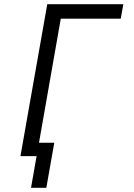

<svg xmlns="http://www.w3.org/2000/svg" viewBox="-20 -745 640 916"><path d="M154.5 0H77.5L205.5 -725H568.5L556 -656H270L166 -64H239L201 151H128Z"/></svg>

Font: JuliaMono SemiBoldItalic
Style: Regular
Weight: 600
Italic angle: -9°
Monospace: yes
Designer: cormullion
Foundry: corm
Version: Version 0.049; ttfautohint (v1.8.4)